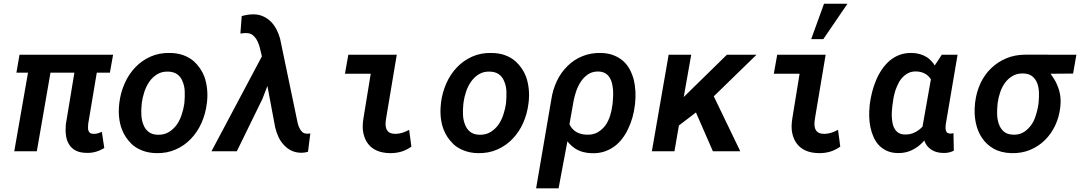

<svg xmlns="http://www.w3.org/2000/svg" viewBox="-20 -828 5912 1051"><path d="M581.5 -430.2 599.1 -528.3H86.9L69.8 -430.2H133.3L58.1 0H181.6L256.3 -430.2H387.2L340.3 -146.5Q337.4 -113.8 341.3 -85.7Q345.2 -57.6 358.4 -37.1Q371.1 -16.1 394.3 -3.9Q417.5 8.3 453.1 8.8Q480 9.8 503.9 2.9Q527.8 -3.9 550.8 -17.6L537.6 -106Q526.9 -101.6 516.1 -98.4Q505.4 -95.2 493.7 -95.2Q480.5 -95.2 473.6 -99.9Q466.8 -104.5 464.4 -112.3Q461.4 -119.6 461.7 -129.6Q461.9 -139.6 462.9 -150.9L509.8 -430.2Z M633.3 -265.6 632.3 -255.4Q628.4 -219.2 632.1 -184.8Q635.7 -150.4 647 -120.6Q655.8 -97.2 668.7 -77.9Q681.6 -58.6 700.2 -40Q722.2 -18.6 757.1 -4.6Q792 9.3 835 10.3Q893.6 11.7 941.9 -9.8Q990.2 -31.2 1025.4 -68.4Q1061 -105.5 1083 -155Q1105 -204.6 1111.8 -259.8L1113.3 -270.5Q1117.2 -306.6 1113.5 -341.6Q1109.9 -376.5 1099.1 -407.2Q1089.8 -432.1 1075.2 -453.4Q1060.5 -474.6 1041.5 -492.2Q1017.6 -513.2 984.9 -525.4Q952.1 -537.6 910.6 -538.1Q852.1 -539.6 804 -518.1Q755.9 -496.6 720.7 -459.5Q684.6 -421.9 662.4 -371.6Q640.1 -321.3 633.3 -265.6ZM755.4 -255.4 756.3 -265.6Q760.3 -295.4 770.5 -326.2Q780.8 -356.9 798.3 -381.8Q815.9 -406.7 841.6 -422.1Q867.2 -437.5 902.3 -436Q932.1 -434.6 950.4 -421.1Q968.8 -407.7 978 -385.7Q990.2 -358.4 991.2 -327.9Q992.2 -297.4 989.7 -270L988.8 -259.8Q984.9 -231.9 974.6 -200.7Q964.4 -169.4 947.3 -145Q929.2 -120.1 903.6 -104.7Q877.9 -89.4 843.3 -90.3Q811 -91.3 792 -107.2Q772.9 -123 764.6 -146.5Q754.9 -170.9 753.7 -200Q752.4 -229 755.4 -255.4Z M1371.6 -749.5Q1354.5 -750 1337.2 -747.3Q1319.8 -744.6 1303.2 -740.2L1295.9 -644.5Q1305.7 -645.5 1314.9 -646.5Q1324.2 -647.5 1334 -646.5Q1350.6 -645.5 1362.5 -636.5Q1374.5 -627.4 1382.8 -614.3Q1391.1 -600.6 1396.5 -585.2Q1401.9 -569.8 1404.8 -556.2L1413.6 -519.5L1137.7 0H1276.4L1416.5 -286.6L1443.8 -357.4L1486.3 -130.9Q1492.7 -103.5 1504.4 -78.4Q1516.1 -53.2 1534.2 -34.2Q1551.8 -14.6 1575.9 -3.2Q1600.1 8.3 1630.9 8.3Q1639.6 8.3 1648.4 6.8Q1657.2 5.4 1666 2.9L1678.7 -97.7Q1673.3 -97.2 1667.5 -96.4Q1661.6 -95.7 1656.2 -96.7Q1642.1 -97.7 1633.3 -106.7Q1624.5 -115.7 1618.7 -127.9Q1612.8 -140.1 1609.6 -153.8Q1606.4 -167.5 1604.5 -178.2L1513.2 -616.2Q1506.3 -642.1 1494.1 -665.8Q1481.9 -689.5 1464.4 -708Q1446.3 -726.1 1423.1 -737.3Q1399.9 -748.5 1371.6 -749.5Z M1886.7 -528.3 1868.2 -424.3H2009.3L1970.2 -184.6Q1961.4 -133.8 1969 -99.1Q1976.6 -64.5 1994.6 -41Q2012.7 -17.1 2042.2 -3.9Q2071.8 9.3 2114.3 10.3Q2147.5 10.7 2176.3 2.2Q2205.1 -6.3 2231.9 -25.4L2219.7 -117.2Q2202.1 -107.9 2184.1 -101.8Q2166 -95.7 2145.5 -95.2Q2127 -95.2 2115.5 -100.6Q2104 -106 2098.6 -115.7Q2092.3 -125.5 2090.8 -140.9Q2089.4 -156.2 2093.8 -181.6L2151.9 -528.3Z M2394 -265.6 2393.1 -255.4Q2389.2 -219.2 2392.8 -184.8Q2396.5 -150.4 2407.7 -120.6Q2416.5 -97.2 2429.4 -77.9Q2442.4 -58.6 2460.9 -40Q2482.9 -18.6 2517.8 -4.6Q2552.7 9.3 2595.7 10.3Q2654.3 11.7 2702.6 -9.8Q2751 -31.2 2786.1 -68.4Q2821.8 -105.5 2843.8 -155Q2865.7 -204.6 2872.6 -259.8L2874 -270.5Q2877.9 -306.6 2874.3 -341.6Q2870.6 -376.5 2859.9 -407.2Q2850.6 -432.1 2835.9 -453.4Q2821.3 -474.6 2802.2 -492.2Q2778.3 -513.2 2745.6 -525.4Q2712.9 -537.6 2671.4 -538.1Q2612.8 -539.6 2564.7 -518.1Q2516.6 -496.6 2481.4 -459.5Q2445.3 -421.9 2423.1 -371.6Q2400.9 -321.3 2394 -265.6ZM2516.1 -255.4 2517.1 -265.6Q2521 -295.4 2531.2 -326.2Q2541.5 -356.9 2559.1 -381.8Q2576.7 -406.7 2602.3 -422.1Q2627.9 -437.5 2663.1 -436Q2692.9 -434.6 2711.2 -421.1Q2729.5 -407.7 2738.8 -385.7Q2751 -358.4 2752 -327.9Q2752.9 -297.4 2750.5 -270L2749.5 -259.8Q2745.6 -231.9 2735.4 -200.7Q2725.1 -169.4 2708 -145Q2689.9 -120.1 2664.3 -104.7Q2638.7 -89.4 2604 -90.3Q2571.8 -91.3 2552.7 -107.2Q2533.7 -123 2525.4 -146.5Q2515.6 -170.9 2514.4 -200Q2513.2 -229 2516.1 -255.4Z M3455.1 -251.5 3456.5 -262.2Q3460 -294.9 3458.3 -328.1Q3456.5 -361.3 3449.2 -392.1Q3440.9 -422.4 3426.8 -448.7Q3412.6 -475.1 3390.6 -494.6Q3368.7 -513.7 3338.9 -525.4Q3309.1 -537.1 3270.5 -538.1Q3214.8 -539.6 3167.7 -520.3Q3120.6 -501 3085.9 -465.8Q3049.8 -430.7 3027.6 -383.1Q3005.4 -335.4 2997.6 -281.7L2914.6 203.1H3037.6L3085.9 -54.2Q3095.7 -42 3106.4 -32.2Q3117.2 -22.5 3128.9 -14.6Q3148.9 -2 3172.1 4.2Q3195.3 10.3 3220.7 10.7Q3257.8 11.7 3288.6 1.5Q3319.3 -8.8 3344.2 -27.3Q3368.2 -45.4 3387.2 -70.6Q3406.2 -95.7 3419.4 -125Q3433.6 -154.3 3442.4 -186.5Q3451.2 -218.8 3455.1 -251.5ZM3333.5 -261.7 3332 -251.5Q3328.6 -222.7 3319.3 -193.6Q3310.1 -164.6 3293.9 -141.6Q3276.9 -118.7 3252.4 -104.2Q3228 -89.8 3194.3 -90.8Q3178.7 -90.8 3164.8 -94Q3150.9 -97.2 3139.2 -103Q3126 -109.9 3115.2 -121.1Q3104.5 -132.3 3097.2 -147.9L3119.6 -274.4Q3124.5 -301.3 3134.5 -330.1Q3144.5 -358.9 3161.1 -383.3Q3177.2 -407.2 3200.9 -422.4Q3224.6 -437.5 3257.3 -436.5Q3278.8 -435.5 3293.5 -426.8Q3308.1 -418 3316.9 -403.8Q3326.2 -389.2 3330.3 -371.1Q3334.5 -353 3335.9 -334Q3336.9 -314.9 3335.9 -296.1Q3335 -277.3 3333.5 -261.7Z M3789.6 -212.4 3882.3 0H4032.2L3887.2 -300.8L4121.1 -528.3H3959L3776.9 -350.1L3722.7 -296.9L3763.7 -528.3H3640.1L3548.3 0H3671.9L3696.3 -141.1Z M4234.4 -528.3 4215.8 -424.3H4356.9L4317.9 -184.6Q4309.1 -133.8 4316.7 -99.1Q4324.2 -64.5 4342.3 -41Q4360.4 -17.1 4389.9 -3.9Q4419.4 9.3 4461.9 10.3Q4495.1 10.7 4523.9 2.2Q4552.7 -6.3 4579.6 -25.4L4567.4 -117.2Q4549.8 -107.9 4531.7 -101.8Q4513.7 -95.7 4493.2 -95.2Q4474.6 -95.2 4463.1 -100.6Q4451.7 -106 4446.3 -115.7Q4439.9 -125.5 4438.5 -140.9Q4437 -156.2 4441.4 -181.6L4499.5 -528.3ZM4490.7 -807.6 4420.4 -613.8H4486.8L4619.1 -807.6Z M5221.7 -528.3H5135.3L5096.7 -469.7Q5088.4 -483.4 5077.6 -494.6Q5066.9 -505.9 5054.7 -514.2Q5037.1 -525.4 5016.4 -531.5Q4995.6 -537.6 4972.7 -538.1Q4935.1 -539.1 4904.3 -527.6Q4873.5 -516.1 4849.1 -495.1Q4825.2 -474.1 4806.6 -446.5Q4788.1 -418.9 4774.9 -387.2Q4761.7 -355.5 4753.4 -322.3Q4745.1 -289.1 4741.2 -257.8L4740.2 -247.1Q4737.3 -219.2 4738 -189.5Q4738.8 -159.7 4744.6 -131.3Q4750.5 -103.5 4761.7 -78.1Q4772.9 -52.7 4791 -33.2Q4809.1 -14.2 4834.7 -2.4Q4860.4 9.3 4894 9.8Q4922.4 10.3 4946.3 3.4Q4970.2 -3.4 4991.2 -17.1Q5004.4 -24.9 5016.6 -35.6Q5028.8 -46.4 5039.6 -58.6Q5045.4 -41.5 5055.4 -29.1Q5065.4 -16.6 5078.1 -8.8Q5091.8 0.5 5108.9 4.9Q5126 9.3 5144.5 9.3Q5160.2 9.8 5174.1 6.6Q5188 3.4 5201.2 -2.9L5199.2 -99.1Q5193.8 -98.1 5188.7 -97.2Q5183.6 -96.2 5177.7 -97.2Q5168 -97.7 5163.1 -103.5Q5158.2 -109.4 5156.7 -117.7Q5156.2 -120.1 5156 -123.3Q5155.8 -126.5 5155.8 -129.4Q5155.8 -135.3 5156.5 -140.9Q5157.2 -146.5 5157.7 -151.4ZM4864.3 -245.1 4865.7 -255.9Q4867.7 -273.9 4871.6 -294.7Q4875.5 -315.4 4882.3 -335.9Q4889.6 -356 4899.2 -374.5Q4908.7 -393.1 4922.9 -406.7Q4936.5 -420.9 4954.3 -429.2Q4972.2 -437.5 4995.6 -437Q5009.3 -436.5 5021.7 -433.3Q5034.2 -430.2 5044.9 -423.8Q5053.7 -418.9 5061.5 -411.4Q5069.3 -403.8 5075.7 -394L5029.8 -134.8Q5021 -125.5 5011.5 -118.2Q5002 -110.8 4991.7 -105.5Q4978.5 -98.1 4963.9 -94.7Q4949.2 -91.3 4932.1 -91.8Q4912.6 -92.3 4899.7 -100.1Q4886.7 -107.9 4878.9 -120.1Q4870.6 -132.8 4866.9 -148.7Q4863.3 -164.6 4862.3 -181.6Q4860.8 -198.2 4861.8 -214.8Q4862.8 -231.4 4864.3 -245.1Z M5854 -425.3 5872.1 -528.3 5594.2 -528.8Q5536.1 -528.8 5488.5 -508.8Q5440.9 -488.8 5405.3 -454.1Q5369.1 -419.4 5346.9 -371.6Q5324.7 -323.7 5317.9 -268.1L5316.9 -257.3Q5311.5 -205.6 5321 -158Q5330.6 -110.4 5355 -73.7Q5379.4 -36.6 5419.7 -13.9Q5460 8.8 5517.1 10.3Q5571.8 11.7 5618.2 -7.3Q5664.6 -26.4 5699.7 -61Q5733.9 -94.7 5755.9 -140.9Q5777.8 -187 5783.7 -239.7L5784.7 -251Q5787.6 -281.2 5783 -309.1Q5778.3 -336.9 5767.1 -362.3Q5760.7 -378.4 5751.2 -393.8Q5741.7 -409.2 5731 -424.3ZM5440.4 -255.9 5441.4 -266.1Q5445.3 -294.9 5455.3 -324Q5465.3 -353 5482.4 -376Q5499.5 -398.9 5524.4 -413.1Q5549.3 -427.2 5583 -425.8Q5613.8 -424.8 5631.8 -409.4Q5649.9 -394 5658.2 -371.1Q5666.5 -348.1 5667.2 -321Q5668 -293.9 5665.5 -270L5664.6 -259.8Q5659.7 -223.6 5646.5 -185.8Q5633.3 -147.9 5607.4 -123.5Q5592.3 -107.9 5572.3 -98.9Q5552.2 -89.8 5526.4 -90.8Q5493.2 -91.8 5474.6 -108.2Q5456.1 -124.5 5447.8 -148.9Q5439 -173.3 5438.2 -201.7Q5437.5 -230 5440.4 -255.9Z"/></svg>

Font: Roboto Mono SemiBold
Style: Italic
Weight: 600
Italic angle: -10°
Monospace: yes
Designer: Google
Version: Version 3.000